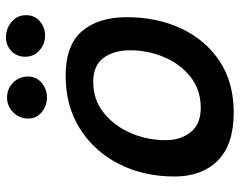

<svg xmlns="http://www.w3.org/2000/svg" viewBox="-98 -670 782 626"><g transform="rotate(-90 293.0 -357.0)"><path d="M239.5 14Q134 14 82.2 -38.2Q30.5 -90.5 30.5 -179Q30.5 -279.5 71.2 -359.8Q112 -440 185.8 -487Q259.5 -534 359 -534Q459 -534 504.5 -480.5Q550 -427 550 -335Q550 -236 513 -157Q476 -78 406.5 -32Q337 14 239.5 14ZM254.5 -93.5Q313 -93.5 355 -126.5Q397 -159.5 419.5 -212.2Q442 -265 442 -324Q442 -376.5 417.5 -410.2Q393 -444 339 -444Q280.5 -444 237.8 -409.5Q195 -375 172 -321.2Q149 -267.5 149 -209Q149 -158.5 175.2 -126Q201.5 -93.5 254.5 -93.5ZM490.5 -601Q462 -601 441.5 -619.5Q421 -638 421 -666Q421 -693 439.5 -710.8Q458 -728.5 484 -728.5Q513.5 -728.5 535 -710Q556.5 -691.5 556.5 -663Q556.5 -634.5 536.2 -617.8Q516 -601 490.5 -601ZM288.5 -595Q261.5 -595 240.5 -611.8Q219.5 -628.5 219.5 -655.5Q219.5 -685 239.8 -705Q260 -725 287.5 -725Q317 -725 336.8 -705Q356.5 -685 356.5 -656.5Q356.5 -629.5 336 -612.2Q315.5 -595 288.5 -595Z"/></g></svg>

Font: Grandstander Medium
Style: Italic
Weight: 500
Italic angle: -15°
Designer: Tyler Finck
Foundry: Etcetera Type Co
Version: Version 1.200; ttfautohint (v1.8.3)